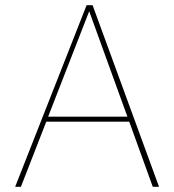

<svg xmlns="http://www.w3.org/2000/svg" viewBox="-20 -714 666 734"><path d="M38 0 311 -694H334L588 0H564L474 -249H157L60 0ZM164 -268H467L321 -671Z"/></svg>

Font: Cantarell Thin
Style: Regular
Weight: 100
Designer: Dave Crossland, Nikolaus Waxweiler, Florian Fecher, Jacques Le Bailly, Eben Sorkin, Alexei Vanyashin, Alexios Zavras, Em
Version: Version 0.303